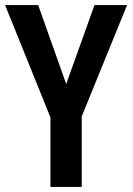

<svg xmlns="http://www.w3.org/2000/svg" viewBox="-20 -734 524 754"><path d="M240 -404 351 -714H479L301 -277V0H178V-273L0 -714H130Z"/></svg>

Font: Avrile Sans Condensed SemiBold
Style: Regular
Weight: 600
Width: 3
Designer: Monotype Design Team
Foundry: Monotype Imaging Inc.
Version: Version 2.001;September 10, 2019;FontCreator 11.5.0.2425 64-